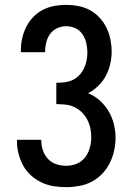

<svg xmlns="http://www.w3.org/2000/svg" viewBox="-20 -763 540 791"><path d="M253 8Q227 8 201 4Q175 0 151 -11.5Q127 -23 107.5 -40.5Q88 -58 75.5 -81Q63 -104 56.5 -129.5Q50 -155 50 -181V-187H150V-184Q150 -163 157 -143Q164 -123 178 -108Q192 -93 212 -86.5Q232 -80 253 -80Q275 -80 296 -88.5Q317 -97 330.5 -114.5Q344 -132 350 -154Q356 -176 356 -198Q356 -217 352 -235.5Q348 -254 339 -271Q330 -288 316.5 -301Q303 -314 286 -322Q269 -330 250 -332Q231 -334 212 -334V-422Q229 -422 246 -424Q263 -426 278.5 -433Q294 -440 306 -452.5Q318 -465 325.5 -480.5Q333 -496 336.5 -513Q340 -530 340 -547Q340 -566 335.5 -585.5Q331 -605 320 -621.5Q309 -638 291 -646.5Q273 -655 253 -655Q234 -655 216 -647Q198 -639 187 -624Q176 -609 171 -590Q166 -571 166 -553V-548H66V-556Q66 -581 71.5 -605.5Q77 -630 88 -652Q99 -674 116.5 -692.5Q134 -711 156.5 -722.5Q179 -734 203.5 -738.5Q228 -743 253 -743Q278 -743 303.5 -738Q329 -733 351 -721Q373 -709 390.5 -690Q408 -671 419 -648Q430 -625 435 -600Q440 -575 440 -550Q440 -524 434 -498.5Q428 -473 416 -450.5Q404 -428 385 -409.5Q366 -391 343 -379Q370 -368 391.5 -348.5Q413 -329 427.5 -304.5Q442 -280 449 -252Q456 -224 456 -196Q456 -168 450 -141.5Q444 -115 432 -91Q420 -67 401 -47Q382 -27 358 -14.5Q334 -2 307 3Q280 8 253 8Z"/></svg>

Font: Iosevka Semibold
Style: Regular
Weight: 600
Monospace: yes
Designer: Belleve Invis
Foundry: Belleve Invis
Version: Version 33.2.3; ttfautohint (v1.8.4)